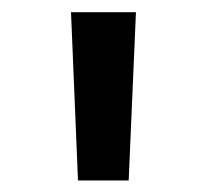

<svg xmlns="http://www.w3.org/2000/svg" viewBox="-20 -748 347 322"><path d="M110.8 -445.3 99.1 -727.5H208L195.8 -445.3Z"/></svg>

Font: Inter 16pt Medium
Style: Regular
Weight: 500
Version: Version 4.001;git-66647c0bb